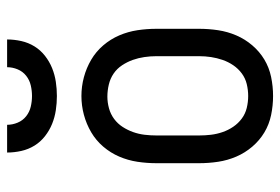

<svg xmlns="http://www.w3.org/2000/svg" viewBox="-144 -636 788 540"><g transform="rotate(-90 250.0 -366.0)"><path d="M250 8Q223 8 196.5 2.5Q170 -3 147.5 -16.5Q125 -30 107.5 -50.5Q90 -71 79.5 -95.5Q69 -120 65 -146.5Q61 -173 61 -200V-320Q61 -347 65 -373.5Q69 -400 79.5 -424.5Q90 -449 107.5 -469.5Q125 -490 148 -503.5Q171 -517 197 -524Q223 -531 250 -531Q277 -531 303 -524Q329 -517 352 -503.5Q375 -490 392.5 -469.5Q410 -449 420.5 -424.5Q431 -400 435 -373.5Q439 -347 439 -320V-200Q439 -173 435 -146.5Q431 -120 420.5 -95.5Q410 -71 392.5 -50.5Q375 -30 352.5 -16.5Q330 -3 303.5 2.5Q277 8 250 8ZM250 -62Q267 -62 283.5 -66Q300 -70 313.5 -80Q327 -90 336.5 -104Q346 -118 351.5 -134Q357 -150 359.5 -166.5Q362 -183 362 -200V-320Q362 -337 359.5 -354Q357 -371 351.5 -386.5Q346 -402 336.5 -416.5Q327 -431 313 -440.5Q299 -450 282 -454Q265 -458 248 -458Q232 -458 215.5 -453.5Q199 -449 185.5 -439Q172 -429 163 -415Q154 -401 148.5 -385.5Q143 -370 141 -353.5Q139 -337 139 -320V-200Q139 -183 141 -166.5Q143 -150 148.5 -134Q154 -118 163.5 -104Q173 -90 186.5 -80Q200 -70 216.5 -66Q233 -62 250 -62ZM250 -600Q230 -600 210 -603Q190 -606 171.5 -613.5Q153 -621 137 -633.5Q121 -646 110.5 -663Q100 -680 95.5 -700Q91 -720 91 -740H169Q169 -725 175 -710.5Q181 -696 193 -686.5Q205 -677 220 -673.5Q235 -670 250 -670Q265 -670 280 -673.5Q295 -677 307 -686.5Q319 -696 325 -710.5Q331 -725 331 -740H409Q409 -720 404.5 -700Q400 -680 389.5 -663Q379 -646 363 -633.5Q347 -621 328.5 -613.5Q310 -606 290 -603Q270 -600 250 -600Z"/></g></svg>

Font: Iosevka Slab
Style: Regular
Weight: 400
Monospace: yes
Designer: Belleve Invis
Foundry: Belleve Invis
Version: Version 11.2.4; ttfautohint (v1.8.3)